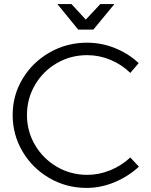

<svg xmlns="http://www.w3.org/2000/svg" viewBox="-20 -914 741 940"><path d="M407 -644Q326 -644 258.5 -605Q191 -566 151.5 -498.5Q112 -431 112 -351Q112 -271 151.5 -204Q191 -137 258.5 -97.5Q326 -58 407 -58Q465 -58 520 -80.5Q575 -103 618 -143L660 -98Q608 -50 541 -22Q474 6 404 6Q305 6 222 -42Q139 -90 90.5 -172Q42 -254 42 -351Q42 -448 91 -529Q140 -610 223.5 -657.5Q307 -705 406 -705Q477 -705 543 -678.5Q609 -652 659 -605L618 -557Q576 -598 521 -621Q466 -644 407 -644ZM471 -894H540L437 -769H363L261 -894H330L400 -818Z"/></svg>

Font: Gontserrat Light
Style: Regular
Weight: 300
Designer: Julieta Ulanovsky
Foundry: Julieta Ulanovsky
Version: Version 6.001